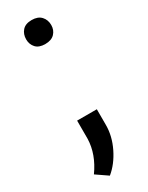

<svg xmlns="http://www.w3.org/2000/svg" viewBox="-182 -568 575 745"><g transform="rotate(-30 105.5 -195.5)"><path d="M54.2 -478.5Q54.2 -502 68.1 -517.6Q82 -533.2 109.9 -533.2Q137.7 -533.2 152.1 -517.6Q166.5 -502 166.5 -478.5Q166.5 -456.1 152.1 -440.9Q137.7 -425.8 109.9 -425.8Q82 -425.8 68.1 -440.9Q54.2 -456.1 54.2 -478.5ZM71.3 141.6 20 106.4Q65.9 42.5 67.9 -25.4V-106.9H156.2V-36.1Q156.2 13.2 132.1 62.5Q107.9 111.8 71.3 141.6Z"/></g></svg>

Font: RobotoInd
Style: Regular
Weight: 400
Designer: Google
Version: Version 2.001101; 2014